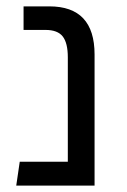

<svg xmlns="http://www.w3.org/2000/svg" viewBox="-20 -583 399 603"><path d="M135 -563Q277 -563 277 -412V0H31L42 -75H193V-403Q193 -448 177 -468.5Q161 -489 123 -489H54V-563Z"/></svg>

Font: FiraGO Book
Style: Regular
Weight: 350
Designer: bBox Type
Foundry: bBox Type GmbH
Version: Version 1.001;PS 001.001;hotconv 1.0.88;makeotf.lib2.5.64775